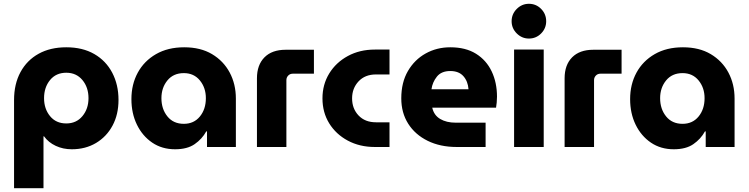

<svg xmlns="http://www.w3.org/2000/svg" viewBox="-20 -774 3945 1011"><path d="M329 -525Q245 -525 183.5 -491Q122 -457 88 -394.5Q54 -332 54 -247V217H209V-56H212Q235 -24 273.5 -6Q312 12 358 12Q430 12 485.5 -21Q541 -54 572.5 -112.5Q604 -171 604 -248Q604 -328 571 -391Q538 -454 476.5 -489.5Q415 -525 329 -525ZM329 -391Q382 -391 414 -352.5Q446 -314 446 -257Q446 -201 414 -162.5Q382 -124 329 -124Q275 -124 243.5 -162.5Q212 -201 212 -257Q212 -314 243.5 -352.5Q275 -391 329 -391Z M902 12Q833 12 781.5 -23Q730 -58 701 -117.5Q672 -177 672 -252Q672 -330 705.5 -391.5Q739 -453 801.5 -489Q864 -525 950 -525Q1036 -525 1096.5 -489Q1157 -453 1189.5 -392Q1222 -331 1222 -255V0H1070V-82H1066Q1044 -42 1005 -15Q966 12 902 12ZM948 -122Q1001 -122 1032.5 -160.5Q1064 -199 1064 -257Q1064 -312 1032.5 -350.5Q1001 -389 948 -389Q893 -389 861.5 -350.5Q830 -312 830 -257Q830 -200 861.5 -161Q893 -122 948 -122Z M1333 0V-362Q1333 -432 1372.5 -472Q1412 -512 1484 -512H1633V-386H1522Q1507 -386 1497.5 -376Q1488 -366 1488 -352V0Z M1954 0Q1874 0 1811.5 -33.5Q1749 -67 1713.5 -124.5Q1678 -182 1678 -256Q1678 -329 1713.5 -387Q1749 -445 1811.5 -479Q1874 -513 1954 -513H2031V-382H1960Q1902 -382 1868 -345.5Q1834 -309 1834 -256Q1834 -202 1868 -166Q1902 -130 1960 -130H2031V0Z M2385 0Q2298 0 2232 -32.5Q2166 -65 2129.5 -122.5Q2093 -180 2093 -256Q2093 -340 2128 -400Q2163 -460 2221.5 -492.5Q2280 -525 2351 -525Q2432 -525 2486.5 -491Q2541 -457 2569 -398Q2597 -339 2597 -265Q2597 -251 2595.5 -234Q2594 -217 2592 -207H2256Q2265 -167 2298 -147.5Q2331 -128 2380 -128H2537V0ZM2252 -304H2447Q2444 -346 2420 -373Q2396 -400 2351 -400Q2304 -400 2280.5 -370.5Q2257 -341 2252 -304Z M2687 0V-513H2843V0ZM2765 -571Q2728 -571 2701 -598Q2674 -625 2674 -662Q2674 -700 2701 -727Q2728 -754 2765 -754Q2803 -754 2829.5 -727Q2856 -700 2856 -662Q2856 -625 2829.5 -598Q2803 -571 2765 -571Z M2953 0V-362Q2953 -432 2992.5 -472Q3032 -512 3104 -512H3253V-386H3142Q3127 -386 3117.5 -376Q3108 -366 3108 -352V0Z M3528 12Q3459 12 3407.5 -23Q3356 -58 3327 -117.5Q3298 -177 3298 -252Q3298 -330 3331.5 -391.5Q3365 -453 3427.5 -489Q3490 -525 3576 -525Q3662 -525 3722.5 -489Q3783 -453 3815.5 -392Q3848 -331 3848 -255V0H3696V-82H3692Q3670 -42 3631 -15Q3592 12 3528 12ZM3574 -122Q3627 -122 3658.5 -160.5Q3690 -199 3690 -257Q3690 -312 3658.5 -350.5Q3627 -389 3574 -389Q3519 -389 3487.5 -350.5Q3456 -312 3456 -257Q3456 -200 3487.5 -161Q3519 -122 3574 -122Z"/></svg>

Font: MuseoModerno
Style: Bold
Weight: 700
Designer: Pablo Cosgaya, Héctor Gatti, Marcela Romero, and the Authors of The MuseoModerno Project.
Foundry: Omnibus-Type Team
Version: Version 1.001